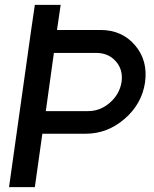

<svg xmlns="http://www.w3.org/2000/svg" viewBox="-20 -768 632 788"><path d="M392.1 -645Q481 -645 534.4 -582Q587.9 -519 575.2 -429.2Q562 -341.3 491.5 -280.3Q420.9 -219.2 332 -219.2H153.8L123 0H17.1L107.9 -645L123 -748H229L213.9 -645ZM341.8 -312Q391.6 -312 431.4 -346.9Q471.2 -381.8 479 -432.1Q485.8 -481.9 455.3 -516.4Q424.8 -550.8 375 -550.8H201.2L168 -312Z"/></svg>

Font: Oakes Grotesk
Style: Medium Italic
Weight: 500
Designer: Samuel Oakes
Foundry: Samuel Oakes
Version: Version 1.0 | wf-rip DC20170320